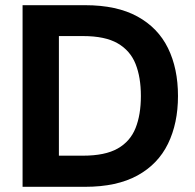

<svg xmlns="http://www.w3.org/2000/svg" viewBox="-20 -720 751 740"><path d="M67 0V-700H308Q430 -700 509.5 -656.5Q589 -613 627.5 -534.5Q666 -456 666 -350Q666 -245 627.5 -166Q589 -87 509.5 -43.5Q430 0 308 0ZM207 -120H300Q385 -120 433.5 -147.5Q482 -175 502.5 -226.5Q523 -278 523 -350Q523 -422 502.5 -473.5Q482 -525 433.5 -553Q385 -581 300 -581H207Z"/></svg>

Font: DM Sans 18pt ExtraBold
Style: Regular
Weight: 800
Designer: Colophon Foundry, Jonny Pinhorn
Foundry: Colophon Foundry
Version: Version 4.004;gftools[0.9.30]